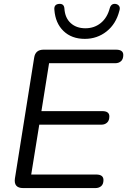

<svg xmlns="http://www.w3.org/2000/svg" viewBox="-20 -958 648 978"><path d="M98 0Q49 0 56 -49L154 -664Q160 -705 202 -705H571Q608 -705 608 -678Q608 -657 596.5 -646.5Q585 -636 567 -636H230L191 -392H501Q537 -392 537 -365Q537 -344 525.5 -333.5Q514 -323 497 -323H180L139 -69H470Q507 -69 507 -41Q507 -20 495.5 -10Q484 0 466 0ZM412 -760Q345 -760 303.5 -800Q262 -840 257 -908Q254 -935 279 -938Q306 -941 308 -915Q311 -867 340 -840.5Q369 -814 415 -814Q460 -814 493 -840.5Q526 -867 539 -916Q546 -941 569 -938Q581 -936 587 -927Q593 -918 588 -903Q571 -836 523 -798Q475 -760 412 -760Z"/></svg>

Font: Nunito
Style: Italic
Weight: 400
Italic angle: -9°
Designer: Vernon Adams
Foundry: Vernon Adams
Version: Version 3.601; ttfautohint (v1.8.2.53-6de2)